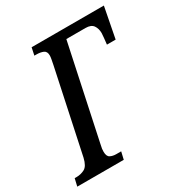

<svg xmlns="http://www.w3.org/2000/svg" viewBox="-186 -835 901 955"><g transform="rotate(-30 264.5 -357.0)"><path d="M-18 0 -8 -43H2Q28 -43 49.5 -54.5Q71 -66 81 -109L182 -584Q185 -599 187.5 -612.5Q190 -626 190 -634Q190 -657 174 -664Q158 -671 134 -671H123L132 -714H547L513 -538H463Q465 -555 467 -575Q469 -595 469 -601Q469 -627 456.5 -645Q444 -663 412 -663H302L188 -127Q184 -110 183 -102Q182 -94 182 -85Q182 -58 196.5 -50.5Q211 -43 231 -43H259L249 0Z"/></g></svg>

Font: Noto Serif ExtraCondensed Medium
Style: Italic
Weight: 500
Width: 2
Italic angle: -12°
Designer: Monotype Design Team
Foundry: Monotype Imaging Inc.
Version: Version 2.013; ttfautohint (v1.8.4.7-5d5b)